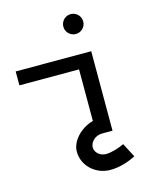

<svg xmlns="http://www.w3.org/2000/svg" viewBox="-117 -676 734 933"><g transform="rotate(-15 250.0 -209.5)"><path d="M330 -500C357.6 -500 380 -522.4 380 -550C380 -577.6 357.6 -600 330 -600C302.4 -600 280 -577.6 280 -550C280 -522.4 302.4 -500 330 -500ZM0 -400V-330H300V-70.6C238.7 -54.3 186 -0.4 186 53.4C186 126.4 249 181.4 321 181.4C369 181.4 416 165.4 450 147.4L413 76.4C389 88.4 349 101.4 321 101.4C288 101.4 266 77.4 266 53.4C266 31.4 287.7 0 328.5 0H380V-400Z"/></g></svg>

Font: KetosagCBd
Style: Regular
Weight: 500
Designer: gluk
Foundry: gluk
Version: Version 00.0024